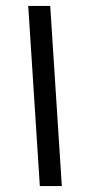

<svg xmlns="http://www.w3.org/2000/svg" viewBox="-20 -626 303 646"><path d="M149 -606H75L114 0H188Z"/></svg>

Font: IBM Plex Arabic
Style: Regular
Weight: 400
Designer: Mike Abbink, Paul van der Laan, Pieter van Rosmalen, Wael Morcos, Khajak Apelian
Foundry: Bold Monday
Version: Version 1.0